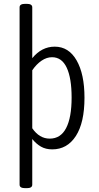

<svg xmlns="http://www.w3.org/2000/svg" viewBox="-20 -772 514 1000"><path d="M111 208Q82 208 82 190V-734Q82 -752 111 -752H119Q148 -752 148 -734V-469Q197 -529 265 -529Q338 -529 379 -457.5Q420 -386 420 -263Q420 -133 375 -63.5Q330 6 252 6Q218 6 193 -8.5Q168 -23 148 -48V190Q148 208 120 208ZM239 -50Q296 -50 324.5 -105Q353 -160 353 -264Q353 -365 327.5 -419.5Q302 -474 251 -474Q223 -474 196.5 -456Q170 -438 148 -406V-104Q185 -50 239 -50Z"/></svg>

Font: Asap Condensed Light
Style: Regular
Weight: 300
Width: 3
Designer: Pablo Cosgaya
Foundry: Omnibus-Type
Version: Version 3.001; ttfautohint (v1.8.4.7-5d5b)